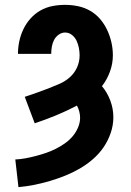

<svg xmlns="http://www.w3.org/2000/svg" viewBox="-20 -548 540 791"><path d="M56 223 43 109Q65 108 86 104Q107 100 128 94.5Q149 89 169.5 82Q190 75 209 65.5Q228 56 246 43.5Q264 31 278 15Q292 -1 301 -21.5Q310 -42 310 -63Q310 -76 306.5 -89Q303 -102 297 -113Q255 -91 211.5 -73Q168 -55 123 -40L82 -149Q106 -157 130 -165.5Q154 -174 177.5 -183Q201 -192 225 -202.5Q249 -213 268 -230Q287 -247 297.5 -270.5Q308 -294 308 -320Q308 -335 305 -350.5Q302 -366 295.5 -380Q289 -394 276.5 -404Q264 -414 248 -414Q234 -414 221.5 -405Q209 -396 202.5 -383Q196 -370 193.5 -355.5Q191 -341 191 -326H54Q54 -352 59.5 -378Q65 -404 76.5 -428Q88 -452 106 -472Q124 -492 147 -505Q170 -518 196 -523Q222 -528 248 -528Q275 -528 301.5 -522.5Q328 -517 351.5 -503.5Q375 -490 392.5 -469.5Q410 -449 421.5 -424.5Q433 -400 439 -373.5Q445 -347 445 -320Q445 -286 433 -253Q421 -220 400 -193Q422 -167 434.5 -133.5Q447 -100 447 -65Q447 -32 436 0Q425 32 406.5 59Q388 86 362.5 108Q337 130 308.5 146.5Q280 163 249 175.5Q218 188 186 197.5Q154 207 121.5 213.5Q89 220 56 223Z"/></svg>

Font: Iosevka SS18 Heavy
Style: Regular
Weight: 900
Monospace: yes
Designer: Belleve Invis
Foundry: Belleve Invis
Version: Version 25.1.1; ttfautohint (v1.8.4)